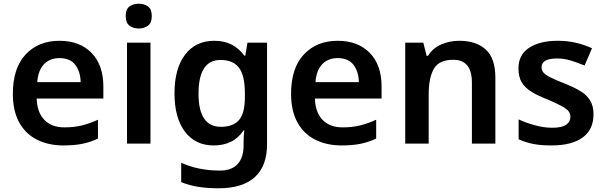

<svg xmlns="http://www.w3.org/2000/svg" viewBox="-20 -771 3247 1031"><path d="M299 -552Q408 -552 471.5 -487Q535 -422 535 -306V-242H177Q179 -168 218 -127.5Q257 -87 326 -87Q378 -87 420 -97.5Q462 -108 506 -128V-27Q466 -8 423 1Q380 10 320 10Q241 10 179.5 -20.5Q118 -51 83.5 -113Q49 -175 49 -267Q49 -406 118 -479Q187 -552 299 -552ZM299 -459Q248 -459 216.5 -426.5Q185 -394 180 -330H413Q412 -386 384.5 -422.5Q357 -459 299 -459Z M725 -751Q754 -751 774.5 -736.5Q795 -722 795 -685Q795 -648 774.5 -633Q754 -618 725 -618Q696 -618 675.5 -633Q655 -648 655 -685Q655 -722 675.5 -736.5Q696 -751 725 -751ZM788 -542V0H662V-542Z M1131 -552Q1234 -552 1292 -472H1297L1309 -542H1414V4Q1414 120 1348.5 180Q1283 240 1153 240Q1095 240 1046 232.5Q997 225 953 207V103Q1046 145 1161 145Q1223 145 1255.5 110.5Q1288 76 1288 10V-4Q1288 -19 1289 -39Q1290 -59 1292 -71H1288Q1260 -29 1219.5 -9.5Q1179 10 1128 10Q1029 10 973 -64Q917 -138 917 -270Q917 -402 973.5 -477Q1030 -552 1131 -552ZM1164 -449Q1046 -449 1046 -268Q1046 -90 1166 -90Q1232 -90 1263.5 -126.5Q1295 -163 1295 -250V-269Q1295 -365 1263.5 -407Q1232 -449 1164 -449Z M1793 -552Q1902 -552 1965.5 -487Q2029 -422 2029 -306V-242H1671Q1673 -168 1712 -127.5Q1751 -87 1820 -87Q1872 -87 1914 -97.5Q1956 -108 2000 -128V-27Q1960 -8 1917 1Q1874 10 1814 10Q1735 10 1673.5 -20.5Q1612 -51 1577.5 -113Q1543 -175 1543 -267Q1543 -406 1612 -479Q1681 -552 1793 -552ZM1793 -459Q1742 -459 1710.5 -426.5Q1679 -394 1674 -330H1907Q1906 -386 1878.5 -422.5Q1851 -459 1793 -459Z M2446 -552Q2537 -552 2588.5 -505Q2640 -458 2640 -353V0H2514V-328Q2514 -450 2414 -450Q2338 -450 2310 -402Q2282 -354 2282 -265V0H2156V-542H2253L2271 -471H2278Q2304 -513 2349.5 -532.5Q2395 -552 2446 -552Z M3167 -157Q3167 -75 3108.5 -32.5Q3050 10 2941 10Q2884 10 2843.5 2Q2803 -6 2765 -23V-130Q2805 -111 2853.5 -98Q2902 -85 2945 -85Q2997 -85 3020 -101Q3043 -117 3043 -144Q3043 -160 3034 -172.5Q3025 -185 2998.5 -200Q2972 -215 2920 -237Q2868 -257 2833.5 -278.5Q2799 -300 2781.5 -329Q2764 -358 2764 -404Q2764 -477 2821.5 -514.5Q2879 -552 2975 -552Q3025 -552 3069.5 -542Q3114 -532 3159 -512L3119 -419Q3081 -435 3045 -446Q3009 -457 2971 -457Q2888 -457 2888 -410Q2888 -393 2898.5 -381Q2909 -369 2935.5 -355.5Q2962 -342 3011 -323Q3059 -304 3094 -283.5Q3129 -263 3148 -233Q3167 -203 3167 -157Z"/></svg>

Font: Noto Sans SemiBold
Style: Regular
Weight: 600
Designer: Monotype Design Team
Foundry: Monotype Imaging Inc.
Version: Version 2.007